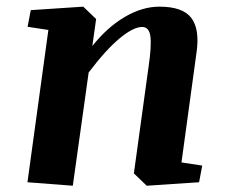

<svg xmlns="http://www.w3.org/2000/svg" viewBox="-20 -561 705 591"><path d="M592.8 0 431.6 10.7 392.1 -27.3 437.5 -356.9Q446.8 -420.4 442.9 -449.2Q439 -478 417.5 -478Q390.6 -478 348.4 -443.1Q306.2 -408.2 252.9 -337.9L204.1 10.7L64.5 0L128.9 -468.8L64.9 -478.5L74.7 -529.8L236.3 -540.5L275.9 -502.4L264.2 -419.4Q310.1 -477.1 364 -508.8Q418 -540.5 470.7 -540.5Q542.5 -540.5 568.8 -505.9Q595.2 -471.2 585 -399.9L538.6 -61L602.5 -51.3Z"/></svg>

Font: Noticia Text
Style: Bold Italic
Weight: 700
Italic angle: -8°
Designer: JM Sole
Foundry: JM Sole
Version: Version 1.003